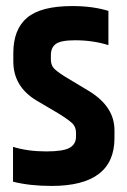

<svg xmlns="http://www.w3.org/2000/svg" viewBox="-20 -609 420 634"><path d="M24 -434Q24 -512 69.5 -550.5Q115 -589 219 -589Q286 -589 338 -573V-460Q287 -476 228 -476Q181 -476 164.5 -464Q148 -452 148 -427V-413Q148 -395 157 -384.5Q166 -374 193 -357L276 -307Q358 -256 358 -179V-153Q358 5 150 5Q79 5 23 -9V-124Q72 -109 133 -109Q189 -109 210 -121Q231 -133 231 -158V-170Q231 -189 220 -200.5Q209 -212 172 -235L99 -278Q24 -324 24 -406Z"/></svg>

Font: Khand ExtraBold
Style: Regular
Weight: 800
Designer: Sanchit Sawaria and Jyotish Sonowal (Devanagari), Satya Rajpurohit (Latin)
Foundry: Indian Type Foundry
Version: Version 2.000;PS 1.0;hotconv 1.0.79;makeotf.lib2.5.61930